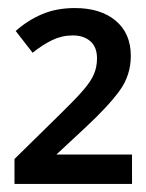

<svg xmlns="http://www.w3.org/2000/svg" viewBox="-20 -826 363 477"><path d="M16 -369V-431L129 -542Q166 -578 186 -601Q206 -624 213.5 -642Q221 -660 221 -681Q221 -709 204.5 -723.5Q188 -738 161 -738Q134 -738 110 -726.5Q86 -715 61 -695L19 -749Q48 -775 84 -790.5Q120 -806 166 -806Q230 -806 267.5 -774.5Q305 -743 305 -687Q305 -639 277 -600.5Q249 -562 192 -509L120 -442H308V-369Z"/></svg>

Font: Noto Sans Tamil Medium
Style: Regular
Weight: 500
Designer: Jelle Bosma - Monotype Design Team
Foundry: Monotype Imaging Inc.
Version: Version 2.004; ttfautohint (v1.8.4.7-5d5b)